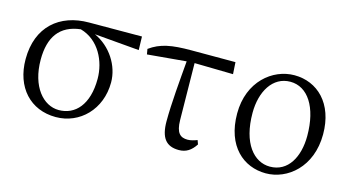

<svg xmlns="http://www.w3.org/2000/svg" viewBox="-65 -766 1852 1018"><g transform="rotate(15 860.5 -257.0)"><path d="M286 -26C201 -26 125 -112 125 -260C125 -384 176 -457 289 -470C393 -441 443 -335 443 -239C443 -97 376 -26 286 -26ZM614 -443 612 -517 322 -516C161 -516 47 -420 47 -242C47 -87 141 14 280 14C412 14 517 -91 517 -239C517 -331 458 -423 368 -464Z M918 -453 1130 -449 1126 -514H884C776 -514 715 -503 657 -461L662 -432L875 -451C866 -344 854 -215 854 -117C854 -26 886 14 956 14C995 14 1023 -4 1047 -41L1039 -63C1023 -57 1004 -51 987 -51C947 -51 923 -70 922 -142Z M1433 14C1551 14 1674 -84 1674 -264C1674 -434 1573 -528 1447 -528C1328 -528 1205 -430 1205 -254C1205 -74 1311 14 1433 14ZM1445 -26C1357 -26 1283 -111 1283 -278C1283 -395 1338 -489 1435 -489C1530 -489 1595 -393 1595 -234C1595 -120 1545 -26 1445 -26Z"/></g></svg>

Font: Shippori Mincho
Style: Regular
Weight: 400
Designer: Bonji Tadano  Ryoko NISHIZUKA  (kana & ideographs); Frank Grießhammer (Latin, Greek & Cyrillic); Wenlong ZHANG  (bopomof
Foundry: Adobe Systems Incorporated
Version: Version 1.003;PS 1.001;hotconv 16.6.54;makeotf.lib2.5.65590